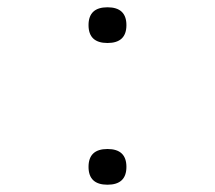

<svg xmlns="http://www.w3.org/2000/svg" viewBox="-20 -507 590 527"><path d="M327 -438Q327 -389 275 -389Q223 -389 223 -438Q223 -487 275 -487Q327 -487 327 -438ZM327 -49Q327 0 275 0Q223 0 223 -49Q223 -98 275 -98Q327 -98 327 -49Z"/></svg>

Font: Syne Mono
Style: Regular
Weight: 400
Monospace: yes
Designer: Lucas Descroix
Foundry: Bonjour Monde
Version: Version 2.000; ttfautohint (v1.8.3)